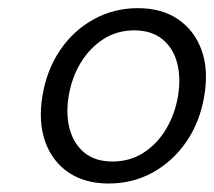

<svg xmlns="http://www.w3.org/2000/svg" viewBox="-20 -758 518 464"><path d="M242.7 -314.5Q185.1 -314.5 145.5 -341.3Q106 -368.2 89.1 -416Q72.3 -463.9 82.5 -525.9Q92.8 -588.9 125.2 -636.7Q157.7 -684.6 206.5 -711.4Q255.4 -738.3 313 -738.3Q371.1 -738.3 410.6 -711.2Q450.2 -684.1 467.3 -636.5Q484.4 -588.9 473.6 -525.9Q463.4 -463.9 430.7 -416Q397.9 -368.2 349.4 -341.3Q300.8 -314.5 242.7 -314.5ZM252 -367.7Q293.9 -367.7 326.9 -388.9Q359.9 -410.2 381.3 -446Q402.8 -481.9 410.2 -525.9Q417.5 -570.3 408 -606.2Q398.4 -642.1 372.3 -663.3Q346.2 -684.6 304.2 -684.6Q262.7 -684.6 229.7 -663.3Q196.8 -642.1 175 -606.2Q153.3 -570.3 146 -525.9Q138.7 -481.9 148.4 -446Q158.2 -410.2 184.1 -388.9Q210 -367.7 252 -367.7Z"/></svg>

Font: Inter 16pt Light
Style: Italic
Weight: 300
Italic angle: -9.3988°
Version: Version 4.001;git-66647c0bb